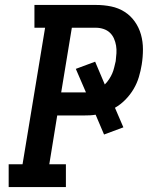

<svg xmlns="http://www.w3.org/2000/svg" viewBox="-20 -755 640 775"><path d="M15 0V-92H71L162 -643H119V-735H368Q399 -735 428.5 -729Q458 -723 482.5 -707.5Q507 -692 524 -668Q541 -644 549 -615.5Q557 -587 557 -556Q557 -525 552 -494Q548 -469 540.5 -444Q533 -419 519.5 -396Q506 -373 486.5 -353Q467 -333 444 -320L478 -241L400 -212L366 -292Q354 -290 343 -289.5Q332 -289 321 -289H211L179 -92H246V0ZM321 -382Q322 -382 323.5 -382Q325 -382 327 -382L286 -477L364 -506L403 -414Q413 -424 420.5 -435.5Q428 -447 433 -458.5Q438 -470 441 -483Q444 -496 447 -508Q449 -524 450 -540Q451 -556 448.5 -571Q446 -586 440 -599.5Q434 -613 423.5 -623Q413 -633 398 -638Q383 -643 368 -643H270L227 -382Z"/></svg>

Font: Iosevka Slab SmBdExObl
Style: Regular
Weight: 600
Width: 7
Italic angle: -9°
Monospace: yes
Designer: Belleve Invis
Foundry: Belleve Invis
Version: Version 11.1.0; ttfautohint (v1.8.3)